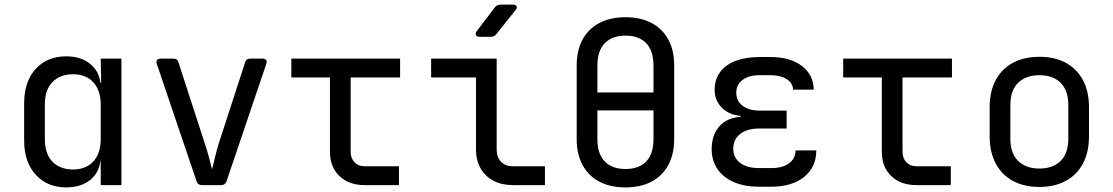

<svg xmlns="http://www.w3.org/2000/svg" viewBox="-20 -805 4840 835"><path d="M268 10Q186 10 135.5 -45Q85 -100 85 -194V-355Q85 -450 135 -505Q185 -560 268 -560Q336 -560 377 -523Q418 -486 418 -424L400 -445H420L418 -550H508V0H418V-105H400L418 -126Q418 -63 377 -26.5Q336 10 268 10ZM298 -68Q354 -68 386 -103Q418 -138 418 -200V-350Q418 -412 386 -447Q354 -482 298 -482Q241 -482 208 -448Q175 -414 175 -350V-200Q175 -136 208 -102Q241 -68 298 -68Z M858 0Q841 0 835 -16L662 -527Q658 -538 663 -544Q668 -550 678 -550H734Q752 -550 756 -534L871 -180Q882 -147 890 -116.5Q898 -86 902 -69Q907 -86 914 -116.5Q921 -147 931 -180L1046 -534Q1050 -550 1068 -550H1122Q1133 -550 1137.5 -544Q1142 -538 1138 -527L965 -16Q959 0 942 0Z M1565 0Q1497 0 1456 -39.5Q1415 -79 1415 -145V-468H1247V-550H1720V-468H1505V-145Q1505 -117 1521.5 -99.5Q1538 -82 1565 -82H1715V0Z M2210 0Q2162 0 2126 -19Q2090 -38 2070 -73Q2050 -108 2050 -155V-468H1855V-550H2140V-155Q2140 -121 2159 -101.5Q2178 -82 2210 -82H2350V0ZM2066 -645Q2054 -645 2050 -652Q2046 -659 2053 -669L2132 -773Q2141 -785 2156 -785H2210Q2223 -785 2226.5 -778Q2230 -771 2222 -761L2139 -657Q2130 -645 2115 -645Z M2700 10Q2634 10 2586.5 -15Q2539 -40 2513.5 -87.5Q2488 -135 2488 -200V-520Q2488 -586 2513.5 -633Q2539 -680 2586.5 -705Q2634 -730 2700 -730Q2766 -730 2813.5 -705Q2861 -680 2886.5 -633Q2912 -586 2912 -521V-200Q2912 -135 2886.5 -87.5Q2861 -40 2813.5 -15Q2766 10 2700 10ZM2700 -70Q2759 -70 2790.5 -103Q2822 -136 2822 -200V-325H2578V-200Q2578 -136 2610 -103Q2642 -70 2700 -70ZM2578 -403H2822V-520Q2822 -584 2790.5 -617Q2759 -650 2700 -650Q2642 -650 2610 -617Q2578 -584 2578 -520Z M3334 7H3281Q3218 7 3171.5 -13Q3125 -33 3100 -70Q3075 -107 3075 -157Q3075 -217 3108 -255Q3141 -293 3201 -297V-301Q3151 -305 3119.5 -336.5Q3088 -368 3088 -414Q3088 -460 3112 -492Q3136 -524 3179.5 -540.5Q3223 -557 3283 -557H3330Q3416 -557 3467 -518.5Q3518 -480 3519 -415H3429Q3428 -444 3401 -461Q3374 -478 3330 -478H3283Q3237 -478 3209.5 -457.5Q3182 -437 3182 -402Q3182 -366 3209.5 -345Q3237 -324 3284 -324H3401V-246H3281Q3229 -246 3199 -222.5Q3169 -199 3169 -158Q3169 -119 3199 -96.5Q3229 -74 3281 -74H3334Q3383 -74 3411.5 -95Q3440 -116 3440 -151H3530Q3530 -78 3477 -35.5Q3424 7 3334 7Z M3965 0Q3897 0 3856 -39.5Q3815 -79 3815 -145V-468H3647V-550H4120V-468H3905V-145Q3905 -117 3921.5 -99.5Q3938 -82 3965 -82H4115V0Z M4500 8Q4434 8 4385.5 -18Q4337 -44 4310.5 -93.5Q4284 -143 4284 -212V-338Q4284 -408 4310.5 -457Q4337 -506 4385.5 -532Q4434 -558 4500 -558Q4567 -558 4615 -532Q4663 -506 4689.5 -457Q4716 -408 4716 -338V-212Q4716 -143 4689.5 -93.5Q4663 -44 4614.5 -18Q4566 8 4500 8ZM4500 -72Q4559 -72 4592.5 -105Q4626 -138 4626 -202V-348Q4626 -412 4592.5 -445Q4559 -478 4500 -478Q4442 -478 4408 -445Q4374 -412 4374 -348V-202Q4374 -138 4408 -105Q4442 -72 4500 -72Z"/></svg>

Font: Pitagon Sans Mono
Style: Regular
Weight: 400
Monospace: yes
Designer: Travis Tran
Foundry: Pitagon
Version: Version 1.001;gftools[0.9.26]